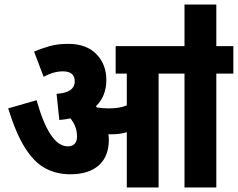

<svg xmlns="http://www.w3.org/2000/svg" viewBox="-20 -825 1047 845"><path d="M459 -210Q459 -137 415 -97.5Q371 -58 289 -58Q228 -58 179 -84.5Q130 -111 90 -174.5Q50 -238 16 -348L141 -384Q198 -181 278 -181Q299 -181 309 -192.5Q319 -204 319 -223Q319 -247 311.5 -267Q304 -287 290 -304Q267 -299 241 -297L229 -412Q271 -415 290 -429Q309 -443 309 -466Q309 -511 257 -511Q216 -511 172 -487L130 -598Q163 -612 198.5 -622Q234 -632 280 -632Q360 -632 404 -587Q448 -542 448 -473Q448 -402 402 -357Q404 -355 407 -352Q431 -348 457 -348Q479 -348 498 -350.5Q517 -353 538 -361V-501H489V-622H1007V-501H932V0H792V-501H678V0H538V-243Q521 -238 504 -236Q487 -234 470 -234Q464 -234 457 -234Q459 -222 459 -210ZM792 -617V-805H932V-617Z"/></svg>

Font: Noto Sans Condensed ExtraBold
Style: Italic
Weight: 800
Width: 3
Italic angle: -12°
Designer: Monotype Design Team
Foundry: Monotype Imaging Inc.
Version: Version 2.013; ttfautohint (v1.8.4.7-5d5b)